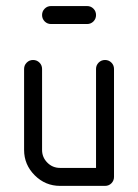

<svg xmlns="http://www.w3.org/2000/svg" viewBox="-20 -608 452 628"><path d="M117.6 -117.6Q117.6 -93.5 134.7 -76.2Q151.8 -58.8 176.5 -58.8H294.1V-382.4Q294.1 -394.7 302.6 -403.2Q311.2 -411.8 323.5 -411.8Q335.9 -411.8 344.4 -403.2Q352.9 -394.7 352.9 -382.4V-29.4Q352.9 -17.1 344.4 -8.5Q335.9 0 323.5 0H176.5Q128.2 0 93.5 -34.7Q58.8 -69.4 58.8 -117.6V-382.4Q58.8 -394.7 67.4 -403.2Q75.9 -411.8 88.2 -411.8Q100.6 -411.8 109.1 -403.2Q117.6 -394.7 117.6 -382.4ZM147.1 -588.2H264.7Q277.1 -588.2 285.6 -579.7Q294.1 -571.2 294.1 -558.8Q294.1 -546.5 285.6 -537.9Q277.1 -529.4 264.7 -529.4H147.1Q134.7 -529.4 126.2 -537.9Q117.6 -546.5 117.6 -558.8Q117.6 -571.2 126.2 -579.7Q134.7 -588.2 147.1 -588.2Z"/></svg>

Font: OpenGost Type B TT
Style: Regular
Weight: 400
Version: Version 0.3